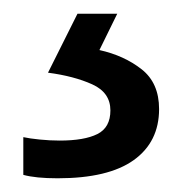

<svg xmlns="http://www.w3.org/2000/svg" viewBox="-20 -20 265 280"><path d="M212 139Q212 187 175 213.5Q138 240 64 240Q32 240 14 235V180Q23 182 38 183.5Q53 185 67 185Q103 185 122 175.5Q141 166 141 141Q141 115 114.5 103Q88 91 50 86L93 0H151L125 53Q161 61 186.5 81Q212 101 212 139Z"/></svg>

Font: Noto Sans Inscriptional Pahlavi
Style: Regular
Weight: 400
Designer: Monotype Design Team
Foundry: Monotype Imaging Inc.
Version: Version 2.003; ttfautohint (v1.8.4.7-5d5b)